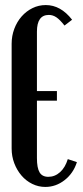

<svg xmlns="http://www.w3.org/2000/svg" viewBox="-20 -729 328 759"><path d="M26 -556Q26 -587 36.5 -615Q47 -643 65.5 -664Q84 -685 108.5 -697Q133 -709 161 -709Q220 -709 265 -651L235 -628Q217 -651 203 -660.5Q189 -670 173 -670Q126 -670 126 -604V-369H205V-331H126V-104Q126 -65 136.5 -47.5Q147 -30 171 -30Q197 -30 217.5 -48.5Q238 -67 248 -100L284 -88Q270 -44 235.5 -17Q201 10 159 10Q132 10 107.5 -2Q83 -14 65 -35Q47 -56 36.5 -83.5Q26 -111 26 -142Z"/></svg>

Font: Moniqa ExtBd Cond Paragraph
Style: Regular
Weight: 800
Width: 3
Designer: Rajesh Rajput
Foundry: Rajesh Rajput
Version: Version 1.000